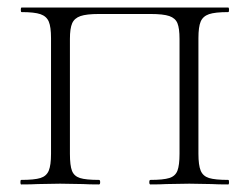

<svg xmlns="http://www.w3.org/2000/svg" viewBox="-20 -488 660 508"><path d="M36 -12Q71 -12 87 -17Q103 -22 109 -36.5Q115 -51 115 -81V-387Q115 -417 109 -431Q103 -445 87 -450.5Q71 -456 37 -456Q35 -456 35 -462Q35 -468 37 -468H584Q586 -468 586 -462Q586 -456 584 -456Q549 -456 533 -450.5Q517 -445 511 -431Q505 -417 505 -387V-81Q505 -51 511 -36.5Q517 -22 533 -17Q549 -12 584 -12Q586 -12 586 -6Q586 0 584 0Q556 0 540 -1L481 -2L420 -1Q405 0 378 0Q375 0 375 -6Q375 -12 378 -12Q412 -12 428 -17Q444 -22 449.5 -36.5Q455 -51 455 -81V-385Q455 -413 449.5 -426.5Q444 -440 428 -445.5Q412 -451 378 -451H242Q209 -451 193 -445.5Q177 -440 171 -426.5Q165 -413 165 -385V-81Q165 -50 170.5 -36Q176 -22 191.5 -17Q207 -12 242 -12Q245 -12 245 -6Q245 0 242 0Q215 0 200 -1L139 -2L80 -1Q64 0 36 0Q34 0 34 -6Q34 -12 36 -12Z"/></svg>

Font: Cormorant Unicase Light
Style: Regular
Weight: 300
Designer: Christian Thalmann (Catharsis Fonts)
Foundry: Catharsis Fonts
Version: Version 4.000